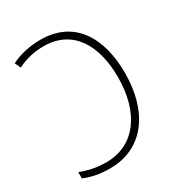

<svg xmlns="http://www.w3.org/2000/svg" viewBox="-174 -839 894 963"><g transform="rotate(-30 273.0 -357.0)"><path d="M184 10C377 10 487 -145 487 -367C487 -572 399 -724 202 -724C138 -724 79 -710 32 -686L48 -652C94 -677 150 -688 199 -688C370 -688 446 -550 446 -367C446 -166 351 -26 182 -26C121 -26 75 -39 35 -54V-18C74 -1 121 10 184 10Z"/></g></svg>

Font: Noto Sans SemiCondensed ExtraLight
Style: Regular
Weight: 200
Width: 4
Designer: Monotype Design Team
Foundry: Monotype Imaging Inc.
Version: Version 2.013